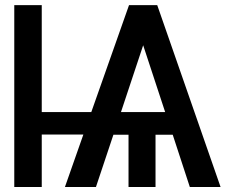

<svg xmlns="http://www.w3.org/2000/svg" viewBox="-20 -748 944 768"><path d="M739.3 0 670.9 -209H602.1V0H494.1V-209H433.6L363.8 0H239.7L313.5 -210H147V0H37.1V-727.5H147V-299.8H345.2L496.1 -727.5H608.9L862.3 0ZM463.9 -299.8H640.6L552.7 -566.9Z"/></svg>

Font: Inter Tight Medium
Style: Regular
Weight: 500
Designer: Rasmus Andersson
Foundry: rsms
Version: Version 3.004; ttfautohint (v1.8.4.7-5d5b)